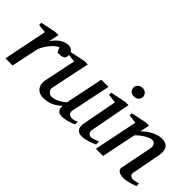

<svg xmlns="http://www.w3.org/2000/svg" viewBox="-30 -1221 1758 1758"><g transform="rotate(45 848.5 -342.5)"><path d="M409.2 -426.8Q409.2 -409.2 402.8 -398.7Q396.5 -388.2 384.8 -382.8Q373 -377.4 356.7 -375.7Q340.3 -374 319.8 -374L295.9 -421.9Q277.3 -414.1 256.1 -394.8Q234.9 -375.5 215.8 -350.8Q196.8 -326.2 182.6 -300Q168.5 -273.9 164.1 -252L111.8 0H19L105 -424.8L21 -434.1V-462.9L171.9 -494.1H211.9L190.9 -393.1Q221.7 -440.4 260.7 -467.3Q299.8 -494.1 345.2 -494.1Q363.3 -494.1 375.5 -487.5Q387.7 -481 395.3 -470.7Q402.8 -460.4 406 -448.7Q409.2 -437 409.2 -426.8Z M897.9 -23.9Q888.7 -18.6 872.3 -12.2Q856 -5.9 836.9 -0.5Q817.9 4.9 798.1 8.5Q778.3 12.2 762.2 12.2Q733.9 12.2 720.2 2.7Q706.5 -6.8 701.4 -19.3Q696.3 -31.7 696.8 -44.4Q697.3 -57.1 697.3 -63Q657.7 -25.4 614.5 -6.6Q571.3 12.2 521 12.2Q486.3 12.2 464.4 0Q442.4 -12.2 431.2 -30.8Q419.9 -49.3 417.5 -71.3Q415 -93.3 418.9 -112.8L483.9 -424.8L399.9 -434.1V-462.9L550.8 -494.1H591.8L512.2 -112.8Q509.3 -100.1 513.4 -88.6Q517.6 -77.1 525.6 -68.6Q533.7 -60.1 543.9 -54.9Q554.2 -49.8 564 -49.8Q582 -49.8 600.3 -54.9Q618.7 -60.1 636.7 -68.8Q654.8 -77.6 671.4 -89.1Q688 -100.6 702.1 -113.8L777.8 -481.9H871.1L791 -97.2Q787.6 -81.5 791 -71Q794.4 -60.5 801.5 -53.7Q808.6 -46.9 817.6 -43.9Q826.7 -41 835 -41Q844.7 -41 860.8 -43.9Q877 -46.9 897.9 -59.1Z M1164.1 -28.8Q1158.2 -26.4 1142.6 -19.5Q1127 -12.7 1106 -5.6Q1085 1.5 1061.8 6.8Q1038.6 12.2 1018.1 12.2Q992.2 12.2 977.1 3.4Q961.9 -5.4 954.6 -19.5Q947.3 -33.7 946.3 -51.3Q945.3 -68.8 948.7 -85.9L1012.7 -424.8L926.8 -434.1V-462.9L1077.6 -494.1H1118.7L1043 -94.2Q1041 -84 1043.2 -74.7Q1045.4 -65.4 1050.5 -58.3Q1055.7 -51.3 1063.7 -47.1Q1071.8 -43 1082 -43Q1090.8 -43 1102.8 -46.1Q1114.7 -49.3 1126.7 -53.5Q1138.7 -57.6 1148.9 -61.5Q1159.2 -65.4 1164.1 -66.9ZM1159.7 -641.1Q1159.7 -629.9 1155.5 -619.9Q1151.4 -609.9 1143.8 -602.1Q1136.2 -594.2 1125 -589.6Q1113.8 -585 1099.1 -585Q1068.4 -585 1052.7 -601.3Q1037.1 -617.7 1037.1 -641.1Q1037.1 -650.9 1041.3 -660.6Q1045.4 -670.4 1053.5 -678.5Q1061.5 -686.5 1073.2 -691.7Q1085 -696.8 1100.1 -696.8Q1114.3 -696.8 1125.2 -691.9Q1136.2 -687 1144 -679.2Q1151.9 -671.4 1155.8 -661.4Q1159.7 -651.4 1159.7 -641.1Z M1693.8 -20Q1687.5 -17.6 1671.6 -12.5Q1655.8 -7.3 1636.2 -1.7Q1616.7 3.9 1596.2 8.1Q1575.7 12.2 1560.1 12.2Q1551.3 12.2 1535.9 10.5Q1520.5 8.8 1506.3 2.7Q1492.2 -3.4 1483.4 -15.1Q1474.6 -26.9 1479 -46.9L1540 -354Q1543.5 -374 1540.3 -387.2Q1537.1 -400.4 1530 -408.4Q1522.9 -416.5 1513.7 -419.7Q1504.4 -422.9 1496.1 -422.9Q1483.9 -422.9 1466.1 -415.8Q1448.2 -408.7 1428.5 -397Q1408.7 -385.3 1388.7 -369.4Q1368.7 -353.5 1352.1 -335.9L1283.2 0H1189.9L1276.9 -424.8L1192.9 -434.1V-462.9L1343.8 -494.1H1383.8L1365.2 -400.9Q1381.8 -417.5 1403.3 -434.3Q1424.8 -451.2 1449.2 -464.4Q1473.6 -477.5 1499.8 -485.8Q1525.9 -494.1 1550.8 -494.1Q1605.5 -494.1 1628.7 -463.9Q1651.9 -433.6 1640.1 -366.2L1586.9 -84Q1584.5 -69.8 1589.1 -61.5Q1593.8 -53.2 1601.3 -48.8Q1608.9 -44.4 1617.2 -43.2Q1625.5 -42 1629.9 -42Q1643.6 -42 1659.7 -45.9Q1675.8 -49.8 1692.9 -55.2Z"/></g></svg>

Font: Charis SIL Viet
Style: Italic
Weight: 400
Italic angle: -11°
Foundry: SIL International
Version: Version 5.000